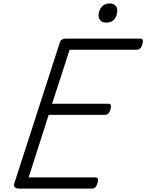

<svg xmlns="http://www.w3.org/2000/svg" viewBox="-20 -1100 853 1120"><path d="M95 0Q76 0 67.5 -7Q59 -14 64 -32L329 -852Q332 -863 341 -869Q350 -875 368 -875H798Q809 -875 812 -867Q815 -859 811 -843Q807 -827 798.5 -818.5Q790 -810 780 -810H386L284 -495H612Q623 -495 626 -487Q629 -479 625 -463Q620 -446 612 -438Q604 -430 593 -430H264L147 -65H536Q547 -65 550.5 -57Q554 -49 549 -33Q545 -17 537 -8.5Q529 0 518 0ZM600 -968Q580 -968 567.5 -979Q555 -990 555 -1011Q555 -1037 572 -1058.5Q589 -1080 620 -1080Q639 -1080 651.5 -1069.5Q664 -1059 664 -1037Q664 -1011 648.5 -989.5Q633 -968 600 -968Z"/></svg>

Font: Playwrite DK Loopet Light
Style: Regular
Weight: 300
Version: Version 1.003